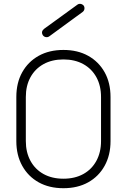

<svg xmlns="http://www.w3.org/2000/svg" viewBox="-20 -978 668 1011"><path d="M314 13Q239 13 183.5 -18Q128 -49 97 -105Q66 -161 66 -235V-467Q66 -542 97 -597.5Q128 -653 183.5 -684Q239 -715 314 -715Q389 -715 444.5 -684Q500 -653 531 -597.5Q562 -542 562 -467V-235Q562 -161 531 -105Q500 -49 444.5 -18Q389 13 314 13ZM314 -37Q374 -37 418.5 -61.5Q463 -86 487.5 -131Q512 -176 512 -235V-467Q512 -527 487.5 -571.5Q463 -616 418.5 -640.5Q374 -665 314 -665Q254 -665 209.5 -640.5Q165 -616 140.5 -571.5Q116 -527 116 -467V-235Q116 -176 140.5 -131Q165 -86 209.5 -61.5Q254 -37 314 -37ZM240 -787Q232 -781 222 -782.5Q212 -784 206 -792Q194 -811 212 -826L387 -953Q395 -959 404.5 -957.5Q414 -956 421 -948Q426 -940 424.5 -930.5Q423 -921 415 -915Z"/></svg>

Font: Zen Kurenaido
Style: ARC
Weight: 400
Designer: Yoshimichi Ohira
Foundry: Positype
Version: Version 1.001